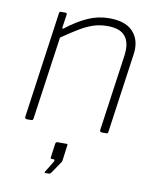

<svg xmlns="http://www.w3.org/2000/svg" viewBox="-86 -607 748 911"><g transform="rotate(10 288.0 -152.0)"><path d="M64 0Q60 0 57 -3Q54 -6 55 -10L127 -522Q128 -527 129.5 -528.5Q131 -530 135 -530H156Q161 -530 163 -528Q165 -526 164 -521L155 -459Q154 -449 162 -455Q215 -496 264 -518Q313 -540 367 -540Q440 -540 476 -506.5Q512 -473 512 -418Q512 -412 511.5 -405.5Q511 -399 510 -392L456 -9Q455 -4 453.5 -2Q452 0 447 0H425Q421 0 418 -3Q415 -6 416 -10L468 -378Q469 -386 469.5 -393.5Q470 -401 470 -408Q470 -453 445 -477.5Q420 -502 364 -502Q328 -502 296.5 -491.5Q265 -481 231 -460.5Q197 -440 152 -409L95 -8Q94 -4 92.5 -2Q91 0 86 0H64ZM195 236Q192 236 191.5 234Q191 232 193 229L226 175Q228 170 227 167.5Q226 165 222 165H214Q210 165 208.5 163.5Q207 162 208 157L217 91Q219 82 226 82H271Q276 82 275 88L265 164Q263 168 263 170L223 229Q220 233 217 234.5Q214 236 208 236Z"/></g></svg>

Font: Libre Franklin Thin
Style: Italic
Weight: 100
Italic angle: -8°
Designer: Pablo Impallari, Rodrigo Fuenzalida, Nhung Nguyen
Foundry: Impallari Type
Version: Version 3.000